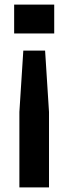

<svg xmlns="http://www.w3.org/2000/svg" viewBox="-20 -620 299 840"><path d="M82 -398.6H177.3L194.4 -129.9V200H64.8V-129.9ZM41.9 -600H217.2V-473.5H41.9Z"/></svg>

Font: Big Shoulders Stencil Text SC Thin
Style: Regular
Weight: 100
Designer: Patric King
Foundry: XO Type Co
Version: Version 2.001